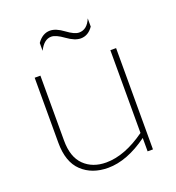

<svg xmlns="http://www.w3.org/2000/svg" viewBox="-133 -828 865 944"><g transform="rotate(-20 299.5 -356.0)"><path d="M510 0H482V-70Q372 10 273 10Q189 10 136.5 -39.5Q84 -89 84 -190V-530H114V-190Q114 -104 158 -61Q202 -18 273 -18Q370 -18 480 -97V-530H510ZM364 -634Q333 -634 293 -663Q253 -692 229 -692Q191 -692 166 -641V-682Q194 -722 233 -722Q264 -722 303 -693Q342 -664 366 -664Q408 -664 429 -715V-672Q403 -634 364 -634Z"/></g></svg>

Font: Roundo ExtraLight
Style: Regular
Weight: 250
Designer: Namrata Goyal (Gurmukhi), Shiva Nallaperumal (Latin)
Foundry: Indian Type Foundry
Version: Version 1.000;PS 1.0;hotconv 1.0.88;makeotf.lib2.5.647800